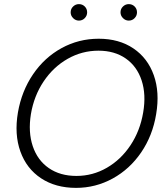

<svg xmlns="http://www.w3.org/2000/svg" viewBox="-20 -900 812 932"><path d="M67 -354Q85 -458 140.5 -539.5Q196 -621 279 -666.5Q362 -712 459 -712Q558 -712 627.5 -665Q697 -618 726.5 -535Q756 -452 738 -346Q721 -242 665.5 -160.5Q610 -79 527 -33.5Q444 12 349 12Q250 12 179.5 -34.5Q109 -81 79 -164.5Q49 -248 67 -354ZM675 -354Q690 -441 667.5 -509.5Q645 -578 590.5 -616Q536 -654 458 -654Q378 -654 308.5 -614.5Q239 -575 192 -505Q145 -435 130 -346Q116 -259 139 -190.5Q162 -122 217 -84Q272 -46 351 -46Q430 -46 498.5 -85.5Q567 -125 613.5 -195Q660 -265 675 -354ZM323 -840Q323 -857 335 -868.5Q347 -880 363 -880Q380 -880 391.5 -868.5Q403 -857 403 -840Q403 -824 391.5 -812Q380 -800 363 -800Q347 -800 335 -812Q323 -824 323 -840ZM565 -840Q565 -857 577 -868.5Q589 -880 605 -880Q622 -880 633.5 -868.5Q645 -857 645 -840Q645 -824 633.5 -812Q622 -800 605 -800Q589 -800 577 -812Q565 -824 565 -840Z"/></svg>

Font: Oak Sans Light Italic
Style: Regular
Weight: 400
Italic angle: -9.5°
Foundry: Erik Kennedy, Walven
Version: Version 1.000;Glyphs 3.1.2 (3151)